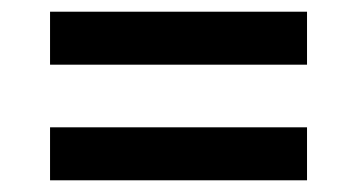

<svg xmlns="http://www.w3.org/2000/svg" viewBox="-20 -423 610 328"><path d="M65.5 -403H504.5V-312.5H65.5ZM65.5 -205.5H504.5V-115H65.5Z"/></svg>

Font: Newsreader Caption Medium
Style: Regular
Weight: 500
Designer: Hugues Gentile
Foundry: Production Type
Version: Version 1.001